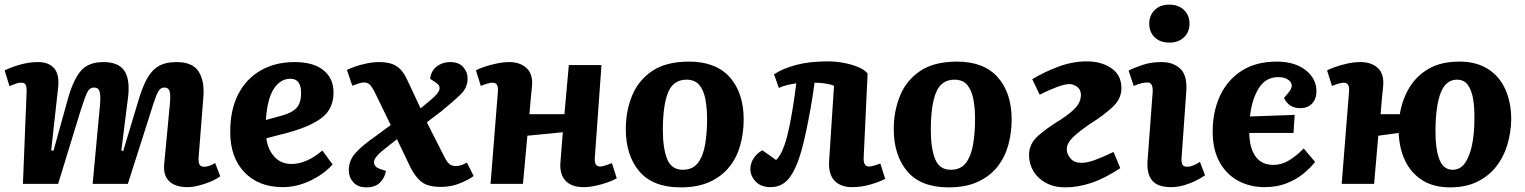

<svg xmlns="http://www.w3.org/2000/svg" viewBox="-20 -794 6585 829"><path d="M412 -344Q415 -382 410 -399Q405 -416 386 -416Q366 -416 355.5 -393Q345 -370 326 -310L231 0H79L95 -401Q95 -422 90 -429.5Q85 -437 70 -437Q60 -437 47.5 -432.5Q35 -428 21 -422L0 -490Q28 -504 67 -515Q106 -526 144 -526Q191 -526 214 -499Q237 -472 231 -416L201 -145L211 -143L272 -363Q294 -444 326.5 -485Q359 -526 427 -526Q491 -526 516.5 -489Q542 -452 533 -375L504 -144L512 -142L577 -358Q594 -416 614 -453Q634 -490 664 -508Q694 -526 742 -526Q812 -526 838 -484.5Q864 -443 858 -374L838 -120Q836 -97 840.5 -85.5Q845 -74 862 -74Q882 -74 909 -90L931 -33Q914 -20 888.5 -9.5Q863 1 837 7.5Q811 14 790 14Q736 14 710 -12Q684 -38 689 -87L714 -351Q717 -389 711.5 -402.5Q706 -416 690 -416Q678 -416 670 -408Q662 -400 652.5 -375Q643 -350 627 -298L532 0H380Z M1252 -526Q1333 -526 1376.5 -491Q1420 -456 1420 -395Q1420 -326 1372 -287.5Q1324 -249 1226 -222L1130 -197Q1136 -149 1164.5 -117.5Q1193 -86 1239 -86Q1303 -86 1372 -144L1416 -84Q1379 -42 1320 -14Q1261 14 1201 14Q1097 14 1035.5 -50Q974 -114 974 -225Q974 -319 1008 -386Q1042 -453 1105 -489.5Q1168 -526 1252 -526ZM1280 -393Q1280 -454 1234 -454Q1191 -454 1162.5 -411Q1134 -368 1128 -276L1194 -294Q1237 -305 1258.5 -326Q1280 -347 1280 -393Z M1796 -326 1845 -367Q1872 -390 1877 -406.5Q1882 -423 1864 -436L1837 -454Q1842 -490 1867 -508Q1892 -526 1923 -526Q1962 -526 1980.5 -504Q1999 -482 1999 -455Q1999 -416 1969.5 -387Q1940 -358 1886 -314L1823 -266L1896 -122Q1908 -97 1919 -87Q1930 -77 1948 -77Q1962 -77 1973.5 -81.5Q1985 -86 1996 -92L2025 -34Q2002 -17 1964.5 -2Q1927 13 1884 13Q1830 13 1802.5 -7Q1775 -27 1753 -70L1694 -193L1631 -143Q1596 -115 1595 -94.5Q1594 -74 1620 -65L1646 -56Q1642 -27 1621 -6Q1600 15 1563 15Q1525 15 1505.5 -7Q1486 -29 1486 -58Q1486 -101 1514.5 -133Q1543 -165 1599 -204L1667 -254L1596 -400Q1585 -421 1575.5 -429.5Q1566 -438 1553 -438Q1541 -438 1527 -433Q1513 -428 1501 -424L1478 -492Q1489 -498 1511.5 -506Q1534 -514 1562.5 -520Q1591 -526 1619 -526Q1664 -526 1691 -509Q1718 -492 1736 -454Z M2410 -223 2257 -208 2238 0H2098L2130 -402Q2132 -437 2107 -437Q2091 -437 2056 -423L2035 -490Q2048 -498 2072.5 -506Q2097 -514 2125.5 -520Q2154 -526 2179 -526Q2225 -526 2253.5 -500Q2282 -474 2277 -421Q2274 -391 2271 -361Q2268 -331 2266 -301H2417L2436 -513H2577L2548 -110Q2546 -75 2571 -75Q2586 -75 2622 -90L2643 -24Q2629 -16 2604.5 -7Q2580 2 2552 8Q2524 14 2499 14Q2448 14 2421.5 -14Q2395 -42 2400 -96Z M2919 15Q2799 15 2740.5 -54Q2682 -123 2682 -237Q2682 -314 2709 -380.5Q2736 -447 2796 -487.5Q2856 -528 2955 -528Q3071 -528 3131 -460.5Q3191 -393 3191 -278Q3191 -221 3176.5 -168Q3162 -115 3129.5 -74Q3097 -33 3045 -9Q2993 15 2919 15ZM2928 -61Q2972 -61 2994.5 -92Q3017 -123 3025 -173Q3033 -223 3033 -279Q3033 -328 3025.5 -366.5Q3018 -405 2999 -427.5Q2980 -450 2944 -450Q2887 -450 2864.5 -394.5Q2842 -339 2842 -232Q2842 -154 2860.5 -107.5Q2879 -61 2928 -61Z M3322 -473Q3359 -498 3417 -513.5Q3475 -529 3555 -529Q3592 -529 3628.5 -521.5Q3665 -514 3691 -502Q3717 -490 3726 -476L3709 -112Q3708 -75 3732 -75Q3746 -75 3781 -88L3802 -22Q3781 -10 3740.5 2Q3700 14 3660 14Q3609 14 3582.5 -14.5Q3556 -43 3560 -101L3581 -423Q3571 -429 3546.5 -433Q3522 -437 3497 -437Q3490 -383 3480 -327Q3470 -271 3459.5 -222Q3449 -173 3440 -142Q3419 -67 3388.5 -26.5Q3358 14 3307 14Q3266 14 3243 -10Q3220 -34 3220 -64Q3220 -90 3235 -112Q3250 -134 3272 -145L3331 -103Q3359 -130 3379 -207Q3390 -250 3400.5 -312.5Q3411 -375 3418 -434Q3401 -432 3379.5 -427Q3358 -422 3343 -414Z M4076 15Q3956 15 3897.5 -54Q3839 -123 3839 -237Q3839 -314 3866 -380.5Q3893 -447 3953 -487.5Q4013 -528 4112 -528Q4228 -528 4288 -460.5Q4348 -393 4348 -278Q4348 -221 4333.5 -168Q4319 -115 4286.5 -74Q4254 -33 4202 -9Q4150 15 4076 15ZM4085 -61Q4129 -61 4151.5 -92Q4174 -123 4182 -173Q4190 -223 4190 -279Q4190 -328 4182.5 -366.5Q4175 -405 4156 -427.5Q4137 -450 4101 -450Q4044 -450 4021.5 -394.5Q3999 -339 3999 -232Q3999 -154 4017.5 -107.5Q4036 -61 4085 -61Z M4437 -452Q4486 -482 4548 -505.5Q4610 -529 4673 -529Q4735 -529 4778.5 -499.5Q4822 -470 4822 -413Q4822 -367 4783 -331Q4744 -295 4685 -258Q4634 -223 4610 -198.5Q4586 -174 4586 -150Q4586 -129 4602 -110Q4618 -91 4650 -91Q4674 -91 4707 -103Q4740 -115 4788 -138L4817 -68Q4749 -23 4691 -4Q4633 15 4580 15Q4532 15 4496.5 -4Q4461 -23 4442 -55Q4423 -87 4423 -124Q4423 -172 4460.5 -206Q4498 -240 4559 -277Q4605 -307 4626 -331Q4647 -355 4647 -385Q4647 -407 4631 -419Q4615 -431 4597 -431Q4578 -431 4543 -418Q4508 -405 4469 -385Z M4942 -692Q4942 -727 4965.5 -750.5Q4989 -774 5029 -774Q5068 -774 5092 -751Q5116 -728 5116 -692Q5116 -656 5092 -633Q5068 -610 5030 -610Q4989 -610 4965.5 -633Q4942 -656 4942 -692ZM4957 -398Q4959 -438 4934 -438Q4911 -438 4875 -423L4853 -489Q4873 -500 4911 -513Q4949 -526 4994 -526Q5047 -526 5077 -496.5Q5107 -467 5102 -399L5082 -117Q5080 -96 5084.5 -85Q5089 -74 5106 -74Q5129 -74 5161 -95L5183 -37Q5169 -27 5145.5 -15Q5122 -3 5093.5 5.5Q5065 14 5037 14Q4977 14 4953.5 -16Q4930 -46 4935 -103Z M5493 -528Q5570 -528 5617 -491.5Q5664 -455 5664 -400Q5664 -367 5645 -347Q5626 -327 5594 -327Q5545 -327 5524 -371L5544 -395Q5567 -423 5550.5 -442Q5534 -461 5499 -461Q5445 -461 5415 -413Q5385 -365 5377 -291L5570 -298L5565 -220H5374Q5375 -155 5401 -118.5Q5427 -82 5478 -82Q5514 -82 5546.5 -102Q5579 -122 5609 -153L5658 -95Q5639 -70 5608 -44.5Q5577 -19 5535 -2.5Q5493 14 5441 14Q5376 14 5325 -14Q5274 -42 5245 -95.5Q5216 -149 5216 -226Q5216 -312 5247.5 -380Q5279 -448 5340.5 -488Q5402 -528 5493 -528Z M6241 15Q6171 15 6122.5 -15Q6074 -45 6048 -98Q6022 -151 6019 -220L5931 -208L5913 0H5773L5805 -402Q5807 -437 5782 -437Q5766 -437 5731 -423L5710 -490Q5720 -496 5744 -504.5Q5768 -513 5797 -519.5Q5826 -526 5854 -526Q5902 -526 5929.5 -500Q5957 -474 5952 -421Q5949 -391 5946 -361Q5943 -331 5941 -301H6024Q6034 -363 6064.5 -414.5Q6095 -466 6148.5 -497Q6202 -528 6281 -528Q6354 -528 6404 -496.5Q6454 -465 6479.5 -408.5Q6505 -352 6505 -278Q6504 -221 6488 -168Q6472 -115 6439.5 -74Q6407 -33 6357.5 -9Q6308 15 6241 15ZM6252 -61Q6286 -61 6306.5 -91.5Q6327 -122 6336.5 -171.5Q6346 -221 6346 -279Q6347 -328 6340.5 -366.5Q6334 -405 6317.5 -427.5Q6301 -450 6271 -450Q6223 -450 6201 -394.5Q6179 -339 6178 -233Q6177 -155 6194 -108Q6211 -61 6252 -61Z"/></svg>

Font: Literata 12pt
Style: Bold Italic
Weight: 700
Italic angle: -2°
Designer: Latin by Veronika Burian and Jose Scaglione. Greek by Irene Vlachou. Cyrillic by Vera Evstafieva
Foundry: TypeTogether
Version: Version 3.002